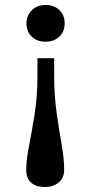

<svg xmlns="http://www.w3.org/2000/svg" viewBox="-20 -543 368 769"><path d="M197 -310V-239Q197 -160 207 -90Q217 -20 227 37Q237 94 237 136Q237 170 215 188Q193 206 159 206Q124 206 104.5 188.5Q85 171 85 137Q85 99 96 43Q107 -13 118.5 -84.5Q130 -156 130 -240V-310ZM162 -523Q197 -523 218 -502.5Q239 -482 239 -450Q239 -417 218 -396.5Q197 -376 162 -376Q128 -376 107 -396.5Q86 -417 86 -449Q86 -481 107.5 -502Q129 -523 162 -523Z"/></svg>

Font: Literata Medium
Style: Regular
Weight: 500
Designer: Latin by Veronika Burian and Jose Scaglione. Greek by Irene Vlachou. Cyrillic by Vera Evstafieva.
Foundry: TypeTogether
Version: Version 3.103; ttfautohint (v1.8.4.7-5d5b);gftools[0.9.29]